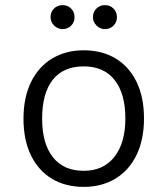

<svg xmlns="http://www.w3.org/2000/svg" viewBox="-20 -720 656 752"><path d="M72 -255Q72 -338 101.5 -398.5Q131 -459 184.5 -491Q238 -523 308 -523Q379 -523 432 -491.5Q485 -460 514.5 -400Q544 -340 544 -256Q544 -173 514.5 -112.5Q485 -52 431.5 -20Q378 12 308 12Q237 12 184 -19.5Q131 -51 101.5 -111Q72 -171 72 -255ZM471 -256Q471 -353 429 -406.5Q387 -460 308 -460Q228 -460 186.5 -407.5Q145 -355 145 -255Q145 -158 187 -104.5Q229 -51 308 -51Q385 -51 428 -105.5Q471 -160 471 -256ZM178 -653Q178 -673 191.5 -686.5Q205 -700 225 -700Q245 -700 258.5 -686.5Q272 -673 272 -653Q272 -633 258.5 -619.5Q245 -606 225 -606Q206 -606 192 -620Q178 -634 178 -653ZM344 -653Q344 -673 357.5 -686.5Q371 -700 391 -700Q411 -700 424.5 -686.5Q438 -673 438 -653Q438 -633 424.5 -619.5Q411 -606 391 -606Q372 -606 358 -620Q344 -634 344 -653Z"/></svg>

Font: Overpass Mono Light
Style: Regular
Weight: 300
Monospace: yes
Designer: Delve Withrington, Dave Bailey
Foundry: Delve Fonts
Version: Version 1.000;DELV;Overpass